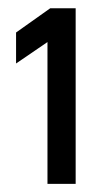

<svg xmlns="http://www.w3.org/2000/svg" viewBox="-20 -868 250 472"><path d="M19.5 -711.9V-788.1L103.5 -847.7H166V-416H96.7V-764.6Z"/></svg>

Font: Dinish
Style: Regular
Weight: 400
Designer: Bert Driehuis
Foundry: Playbeing
Version: Version 3.006; git-39231f3c-release